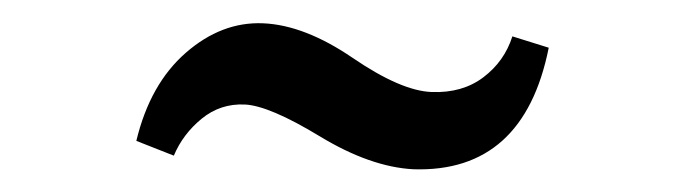

<svg xmlns="http://www.w3.org/2000/svg" viewBox="-20 -375 603 169"><path d="M133 -238 100 -251Q112 -301 143.5 -328.5Q175 -356 211.5 -354.5Q248 -353 290.5 -324Q333 -295 360 -294Q387 -293 405.5 -307Q424 -321 431 -343L463 -333Q441 -223 344 -226Q306 -228 261.5 -255Q217 -282 195.5 -283Q174 -284 157.5 -270.5Q141 -257 133 -238Z"/></svg>

Font: Karma Medium
Style: Regular
Weight: 500
Designer: Joana Correia
Foundry: Indian Type Foundry
Version: Version 1.202;PS 1.0;hotconv 1.0.78;makeotf.lib2.5.61930; tt